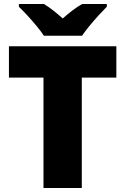

<svg xmlns="http://www.w3.org/2000/svg" viewBox="-20 -947 631 967"><path d="M392 0H199V-556H25V-714H566V-556H392ZM201 -767Q186 -790 163.5 -817Q141 -844 117.5 -869.5Q94 -895 75 -913V-927H201Q227 -911 248.5 -894Q270 -877 296 -854Q322 -877 345 -894.5Q368 -912 394 -927H518V-913Q501 -896 477.5 -870.5Q454 -845 431.5 -817.5Q409 -790 393 -767Z"/></svg>

Font: Noto Sans Telugu Black
Style: Regular
Weight: 900
Designer: Jelle Bosma - Monotype Design Team
Foundry: Monotype Imaging Inc.
Version: Version 2.005; ttfautohint (v1.8.4.7-5d5b)